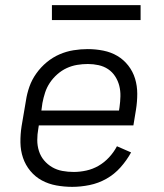

<svg xmlns="http://www.w3.org/2000/svg" viewBox="-20 -719 640 747"><path d="M261 8Q230 8 199.5 2.5Q169 -3 143 -17Q117 -31 98 -54Q79 -77 69.5 -105Q60 -133 59.5 -164.5Q59 -196 64 -228L81 -328Q85 -355 94.5 -382Q104 -409 121.5 -433.5Q139 -458 162 -477Q185 -496 211.5 -507.5Q238 -519 266 -523.5Q294 -528 321 -528Q352 -528 382 -522Q412 -516 436.5 -501.5Q461 -487 479 -464Q497 -441 505.5 -413Q514 -385 514 -354Q514 -323 509 -292L499 -231H131L129 -218Q125 -196 125 -174Q125 -152 131.5 -131.5Q138 -111 151.5 -95Q165 -79 183 -68.5Q201 -58 222.5 -54Q244 -50 267 -50Q291 -50 316 -55.5Q341 -61 363.5 -74Q386 -87 404.5 -107Q423 -127 435 -150L490 -126Q473 -95 449 -68Q425 -41 394 -23.5Q363 -6 328.5 1Q294 8 261 8ZM443 -289 445 -302Q448 -323 448.5 -344.5Q449 -366 444 -385.5Q439 -405 428 -422Q417 -439 400.5 -450Q384 -461 363.5 -465.5Q343 -470 322 -470Q301 -470 280 -466.5Q259 -463 239.5 -454Q220 -445 203 -430Q186 -415 174 -397Q162 -379 155.5 -359Q149 -339 145 -318L141 -289ZM182 -641V-699H527V-641Z"/></svg>

Font: Iosevka Aile Light
Style: Italic
Weight: 300
Italic angle: -9°
Designer: Belleve Invis
Foundry: Belleve Invis
Version: Version 31.1.0; ttfautohint (v1.8.4)